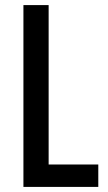

<svg xmlns="http://www.w3.org/2000/svg" viewBox="-20 -734 423 754"><path d="M72 0V-714H171V-88H366V0Z"/></svg>

Font: Noto Sans Gurmukhi ExtraCondensed Medium
Style: Regular
Weight: 500
Width: 2
Designer: Jelle Bosma - Monotype Design Team
Foundry: Monotype Imaging Inc.
Version: Version 2.004; ttfautohint (v1.8.4.7-5d5b)